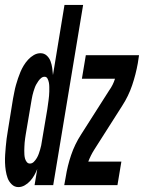

<svg xmlns="http://www.w3.org/2000/svg" viewBox="-46 -755 587 783"><path d="M29 8Q13 8 1.5 -3.5Q-10 -15 -15 -29Q-20 -43 -22.5 -59Q-25 -75 -25.5 -91.5Q-26 -108 -25 -124Q-24 -140 -22.5 -156.5Q-21 -173 -19 -189.5Q-17 -206 -14 -222L7 -352Q10 -366 12.5 -380Q15 -394 19 -408Q23 -422 27.5 -435.5Q32 -449 37.5 -462Q43 -475 50.5 -487.5Q58 -500 68.5 -511.5Q79 -523 92 -530.5Q105 -538 119 -538Q134 -538 144.5 -528.5Q155 -519 160 -505.5Q165 -492 167 -477.5Q169 -463 170 -449L217 -735H293L171 0H95L106 -66Q101 -53 94 -40.5Q87 -28 77 -17Q67 -6 54.5 1Q42 8 29 8ZM76 -88Q85 -88 92 -95Q99 -102 104 -110.5Q109 -119 112 -127.5Q115 -136 117.5 -144.5Q120 -153 122 -162Q124 -171 125 -180L147 -310Q148 -319 149.5 -328Q151 -337 152 -346Q153 -355 154 -364Q155 -373 155 -382Q155 -391 155 -400Q155 -409 153.5 -417.5Q152 -426 148 -434Q144 -442 136 -442Q128 -442 121.5 -436.5Q115 -431 110.5 -424.5Q106 -418 102 -411Q98 -404 95.5 -396.5Q93 -389 90.5 -381.5Q88 -374 86.5 -366.5Q85 -359 83.5 -351.5Q82 -344 81 -337L59 -207Q58 -199 56.5 -190.5Q55 -182 54.5 -173.5Q54 -165 53.5 -157Q53 -149 53 -140.5Q53 -132 53.5 -124Q54 -116 56 -108.5Q58 -101 63 -94.5Q68 -88 76 -88ZM216 0 222 -33Q229 -78 244 -122.5Q259 -167 285 -207L399 -386Q407 -397 413 -409Q419 -421 423 -434H288L304 -530H521L516 -497Q508 -452 493 -407.5Q478 -363 452 -323L338 -144Q331 -133 325 -121Q319 -109 314 -96H449L433 0Z"/></svg>

Font: Iosevka Curly Oblique
Style: Bold
Weight: 700
Italic angle: -9°
Monospace: yes
Designer: Belleve Invis
Foundry: Belleve Invis
Version: Version 11.1.0; ttfautohint (v1.8.3)